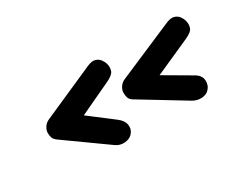

<svg xmlns="http://www.w3.org/2000/svg" viewBox="-63 -797 1152 930"><g transform="rotate(-30 512.5 -331.5)"><path d="M376 -136.5 149 -298.5Q133 -310 129 -322.2Q125 -334.5 125 -348Q125 -364 135.2 -379.8Q145.5 -395.5 162.5 -403L456.5 -533Q483.5 -545 501 -539.8Q518.5 -534.5 528.2 -521.2Q538 -508 541.5 -494.5Q547 -474 540.8 -455.2Q534.5 -436.5 497 -419L319 -335.5L452 -234Q480 -212.5 483 -185.8Q486 -159 466 -139Q451 -124.5 424.8 -122.5Q398.5 -120.5 376 -136.5ZM806 -136.5 564 -283.5Q547.5 -293.5 543.8 -306.5Q540 -319.5 540 -333Q540 -349 550.2 -364.8Q560.5 -380.5 577.5 -388L891.5 -523Q918.5 -534.5 936 -529.5Q953.5 -524.5 963.2 -511.2Q973 -498 976.5 -484.5Q982 -464 976 -445Q970 -426 932 -409L734 -320.5L882 -234Q912.5 -216.5 914.2 -187.8Q916 -159 896 -139Q881 -124.5 855.5 -123.2Q830 -122 806 -136.5Z"/></g></svg>

Font: Edu VIC WA NT Hand
Style: Regular
Weight: 400
Designer: Tina and Corey Anderson, Eben Sorkin, Mirko Velimirovic
Foundry: Google for Education
Version: Version 1.000